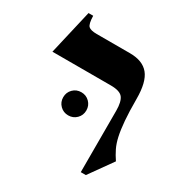

<svg xmlns="http://www.w3.org/2000/svg" viewBox="-146 -693 775 820"><g transform="rotate(30 241.5 -282.5)"><path d="M417 -370Q417 -307 420.5 -264.5Q424 -222 430.5 -192Q437 -162 448 -139.5Q459 -117 474 -95L392 20H367V-283Q367 -327 352.5 -346Q338 -365 293 -365H5L56 -585H79Q80 -545 90.5 -535Q101 -525 131 -525H295Q358 -525 387.5 -489Q417 -453 417 -370ZM199 -163Q175 -163 158.5 -179.5Q142 -196 142 -220Q142 -244 158.5 -260.5Q175 -277 199 -277Q223 -277 239.5 -260.5Q256 -244 256 -220Q256 -196 239.5 -179.5Q223 -163 199 -163Z"/></g></svg>

Font: Bona Nova SC
Style: Bold
Weight: 700
Designer: Mateusz Machalski
Foundry: Capitalics
Version: Version 4.001; ttfautohint (v1.8.4.7-5d5b)